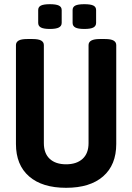

<svg xmlns="http://www.w3.org/2000/svg" viewBox="-20 -888 630 915"><path d="M295 7Q181 7 118.5 -47.5Q56 -102 56 -202V-673Q56 -687 68.5 -694.5Q81 -702 110 -702H135Q164 -702 176.5 -694.5Q189 -687 189 -673V-206Q189 -157 217 -131Q245 -105 295 -105Q345 -105 373.5 -131Q402 -157 402 -206V-673Q402 -702 455 -702H481Q509 -702 521.5 -694.5Q534 -687 534 -673V-202Q534 -102 471.5 -47.5Q409 7 295 7ZM382 -750Q352 -750 339 -757Q326 -764 326 -779V-840Q326 -855 339 -861.5Q352 -868 382 -868Q412 -868 425 -861.5Q438 -855 438 -840V-779Q438 -764 425 -757Q412 -750 382 -750ZM218 -750Q188 -750 175 -757Q162 -764 162 -779V-840Q162 -855 175 -861.5Q188 -868 218 -868Q247 -868 260.5 -861.5Q274 -855 274 -840V-779Q274 -764 260.5 -757Q247 -750 218 -750Z"/></svg>

Font: Asap Condensed SemiBold
Style: Regular
Weight: 600
Width: 3
Designer: Pablo Cosgaya
Foundry: Omnibus-Type
Version: Version 3.001; ttfautohint (v1.8.4.7-5d5b)